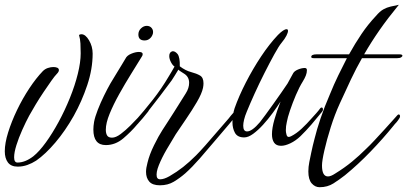

<svg xmlns="http://www.w3.org/2000/svg" viewBox="-29 -606 1701 802"><path d="M45 90Q17 90 4 72.5Q-9 55 -9 26Q-9 -8 5 -53Q19 -98 42 -146Q65 -194 93.5 -237Q122 -280 150 -309Q159 -318 171 -322Q183 -326 194 -326Q204 -326 210.5 -323Q217 -320 217 -313Q217 -306 208 -297Q200 -289 185.5 -268.5Q171 -248 153.5 -222Q136 -196 120 -169.5Q104 -143 93 -123Q79 -97 64 -63.5Q49 -30 39.5 0.5Q30 31 30 51Q30 73 44 73Q76 73 110 47Q135 27 162.5 -11Q190 -49 216 -97Q242 -145 263 -197Q284 -249 296 -297.5Q308 -346 308 -383Q308 -406 307 -424.5Q306 -443 301 -460Q306 -463 311 -463Q328 -463 343 -437.5Q358 -412 358 -382Q358 -318 335.5 -250.5Q313 -183 279 -122Q244 -60 202.5 -11Q161 38 122 65Q105 76 85.5 83Q66 90 45 90Z M575 -437Q549 -437 549 -462Q549 -477 560 -487.5Q571 -498 584 -498Q597 -498 604.5 -489Q612 -480 610 -467Q607 -454 597.5 -445.5Q588 -437 575 -437ZM413 0Q361 0 361 -65Q361 -79 364 -97Q368 -118 379.5 -147.5Q391 -177 405.5 -206.5Q420 -236 432 -257Q442 -273 455 -295Q468 -317 480 -336Q492 -355 495 -361Q501 -374 519 -381.5Q537 -389 551 -389Q567 -389 567 -380Q567 -374 563 -369Q544 -338 518.5 -297Q493 -256 469 -213Q445 -170 429 -131Q413 -92 413 -64Q413 -49 418.5 -40Q424 -31 439 -31Q455 -31 475.5 -46.5Q496 -62 515.5 -81.5Q535 -101 545 -112L565 -133Q570 -138 574 -143.5Q578 -149 582 -154Q585 -157 587 -157Q593 -157 593 -148Q593 -143 589 -139Q578 -125 567 -112Q556 -99 544 -86Q519 -56 486 -28Q453 0 413 0Z M639 168Q608 168 594.5 152.5Q581 137 581 112Q581 96 587 74Q595 40 614.5 0.5Q634 -39 649 -62Q661 -80 673 -99Q685 -118 698 -138L747 -216Q761 -238 761 -260Q761 -284 742 -297L728 -306Q720 -311 716 -315L702 -292L688 -270Q667 -241 640 -206Q613 -171 588 -139Q563 -107 546 -88Q543 -85 540 -85Q535 -85 532.5 -90Q530 -95 534 -99Q573 -143 609.5 -189.5Q646 -236 676 -287L688 -307L700 -328Q692 -333 685 -346.5Q678 -360 678 -372Q678 -389 692 -392H693Q703 -392 713 -380Q723 -366 722 -329Q746 -311 769 -305Q792 -299 806.5 -290.5Q821 -282 821 -258Q821 -254 820.5 -249Q820 -244 819 -239Q814 -215 793.5 -180Q773 -145 748 -108.5Q723 -72 705 -45Q687 -16 667 18.5Q647 53 634.5 84Q622 115 626 133Q629 143 640 143Q656 143 679 130Q710 112 736 91.5Q762 71 790 43Q805 28 828.5 1.5Q852 -25 878 -55.5Q904 -86 926 -111Q935 -123 946 -135L966 -157Q969 -160 971 -160Q977 -160 977 -152Q977 -149 972 -142Q962 -128 949.5 -113Q937 -98 926 -85Q900 -55 868.5 -17.5Q837 20 805.5 56Q774 92 745 118Q722 138 697 153Q672 168 639 168Z M1145 3Q1125 3 1116 -10Q1107 -23 1107 -45Q1107 -71 1117.5 -107.5Q1128 -144 1143 -182Q1129 -160 1110 -134Q1091 -108 1070 -85Q1049 -62 1028.5 -47Q1008 -32 991 -32Q963 -32 952.5 -51Q942 -70 942 -95Q942 -111 944.5 -126.5Q947 -142 951 -154Q969 -205 998 -261.5Q1027 -318 1061.5 -370Q1096 -422 1132 -460Q1156 -484 1168 -484Q1174 -484 1174 -477Q1174 -470 1167.5 -457Q1161 -444 1147 -427Q1136 -414 1117 -379.5Q1098 -345 1076 -301.5Q1054 -258 1034.5 -215Q1015 -172 1002 -140Q994 -121 990.5 -106Q987 -91 987 -81Q987 -57 1003 -57Q1024 -57 1057 -96Q1065 -106 1080 -126.5Q1095 -147 1112.5 -171.5Q1130 -196 1146 -219Q1162 -242 1172 -257L1195 -299Q1200 -309 1215.5 -315.5Q1231 -322 1244 -322Q1253 -322 1253 -313Q1253 -302 1248.5 -290.5Q1244 -279 1236 -266Q1221 -242 1207 -209Q1193 -176 1182.5 -145Q1172 -114 1169 -96Q1165 -79 1165 -62Q1165 -58 1165.5 -54Q1166 -50 1167 -47Q1169 -34 1177 -34Q1181 -34 1187 -37Q1209 -48 1231 -68.5Q1253 -89 1273 -112Q1283 -123 1292 -133Q1301 -143 1309 -154Q1312 -157 1314 -157Q1320 -157 1320 -149Q1320 -143 1316 -139L1272 -86Q1261 -73 1249 -60.5Q1237 -48 1226 -37Q1206 -18 1184 -7.5Q1162 3 1145 3Z M1306 176Q1287 176 1273 160Q1259 144 1259 110Q1259 91 1263 71Q1265 61 1271 32Q1277 3 1285 -27Q1294 -64 1310 -111.5Q1326 -159 1349 -212Q1366 -254 1384 -291Q1402 -328 1420 -363H1282Q1271 -363 1271 -368Q1271 -379 1293 -379H1429Q1454 -424 1481 -464Q1508 -504 1541 -539Q1558 -559 1572.5 -567Q1587 -575 1602.5 -578.5Q1618 -582 1637 -586Q1591 -530 1556.5 -480.5Q1522 -431 1492 -379H1640Q1652 -379 1652 -373Q1652 -370 1646.5 -366.5Q1641 -363 1630 -363H1483Q1459 -321 1437 -274.5Q1415 -228 1390 -173Q1369 -127 1352.5 -74.5Q1336 -22 1326 22Q1316 66 1316 85Q1316 131 1341 131Q1353 131 1371 119Q1410 95 1441 69.5Q1472 44 1500 16Q1515 2 1535.5 -20Q1556 -42 1577 -65Q1598 -88 1614 -106L1631 -125Q1634 -128 1636 -128Q1642 -128 1642 -120Q1642 -115 1638 -110Q1633 -102 1627 -95Q1620 -88 1614 -80Q1571 -27 1519 27Q1467 81 1412 126Q1389 144 1364 160Q1339 176 1306 176Z"/></svg>

Font: Birthstone Bounce
Style: Regular
Weight: 400
Designer: Robert E. Leuschke
Foundry: Rob Leuschke
Version: Version 1.010; ttfautohint (v1.8.3)